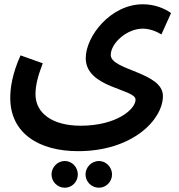

<svg xmlns="http://www.w3.org/2000/svg" viewBox="-20 -607 838 898"><path d="M28 -149C28 17 163 100 345 100C601 100 742 -48 742 -158C742 -270 498 -278 498 -350C498 -404 572 -473 648 -473C677 -473 709 -462 735 -446L780 -546C752 -566 706 -587 648 -587C498 -587 381 -438 381 -335C381 -195 614 -192 614 -141C614 -96 525 -19 357 -19C226 -19 146 -77 146 -166C146 -208 157 -251 180 -311L76 -348C37 -261 28 -196 28 -149ZM443 271C476 271 504 243 504 209C504 175 476 146 443 146C408 146 380 175 380 209C380 243 408 271 443 271ZM283 271C317 271 344 243 344 209C344 175 317 146 283 146C249 146 221 175 221 209C221 243 249 271 283 271Z"/></svg>

Font: Noto Sans Arabic UI SmBd
Style: Regular
Weight: 600
Designer: Monotype Design Team, Nadine Chahine and Nizar Qandah
Foundry: Monotype Imaging Inc.
Version: Version 2.010